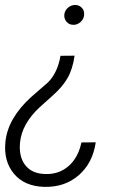

<svg xmlns="http://www.w3.org/2000/svg" viewBox="-27 -558 497 766"><path d="M270.5 -335.9Q263.2 -283.2 242.9 -247.3Q222.7 -211.4 181.6 -175.3Q140.6 -139.2 130.4 -129.4Q61 -64 53.2 8.3Q46.9 66.4 73.7 100.8Q100.6 135.3 153.8 136.2Q207.5 138.2 246.1 105Q284.7 71.8 297.9 10.3L355 9.8Q342.8 92.8 287.1 141.1Q231.4 189.5 149.9 187.5Q70.8 185.5 28.8 135.3Q-13.2 85 -5.4 8.8Q3.4 -85 96.7 -170.4L164.1 -229Q202.6 -267.1 214.4 -335.4ZM308.6 -499Q307.6 -482.4 294.9 -470.7Q282.2 -459 267.1 -459Q250 -458.5 239.3 -470.2Q228.5 -481.9 229.5 -499Q231 -515.1 243.2 -526.4Q255.4 -537.6 271.5 -538.1Q288.1 -538.6 299.1 -527.3Q310.1 -516.1 308.6 -499Z"/></svg>

Font: Roboto Light
Style: Italic
Weight: 300
Italic angle: -12°
Designer: Google
Version: Version 2.134; 2016; ttfautohint (v1.6)